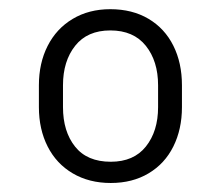

<svg xmlns="http://www.w3.org/2000/svg" viewBox="-20 -741 491 424"><path d="M223.6 -720.7Q272 -720.7 307.9 -699.5Q343.8 -678.2 362.8 -640.1Q381.8 -602.1 381.8 -552.7V-504.4Q381.8 -455.6 362.8 -417.5Q343.8 -379.4 308.1 -358.2Q272.5 -336.9 224.6 -336.9Q176.8 -336.9 140.6 -358.2Q104.5 -379.4 85.2 -417.5Q65.9 -455.6 65.9 -504.4V-552.7Q65.9 -601.6 85.2 -639.6Q104.5 -677.7 140.4 -699.2Q176.3 -720.7 223.6 -720.7ZM224.6 -383.8Q275.4 -383.8 302.2 -417.5Q329.1 -451.2 329.1 -504.4V-552.7Q329.1 -606 302 -639.9Q274.9 -673.8 223.6 -673.8Q172.9 -673.8 146 -639.9Q119.1 -606 119.1 -552.7V-504.4Q119.1 -450.7 145.8 -417.2Q172.4 -383.8 224.6 -383.8Z"/></svg>

Font: Heebo Light
Style: Regular
Weight: 300
Designer: Oded Ezer
Foundry: Meir Sadan
Version: Version 2.001; ttfautohint (v1.5.14-ce02) -l 8 -r 50 -G 200 